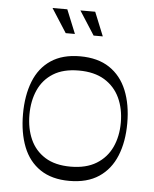

<svg xmlns="http://www.w3.org/2000/svg" viewBox="-51 -728 632 787"><g transform="rotate(5 265.0 -335.0)"><path d="M263.4 14.9Q191.1 14.9 143.6 -17.1Q96 -49.1 73.3 -106.9Q50.6 -164.7 50.6 -241.4Q50.6 -318.1 73.4 -376Q96.1 -433.9 143.7 -465.8Q191.3 -497.7 263.4 -497.7Q336.6 -497.7 384.5 -465.8Q432.4 -433.9 456.1 -376Q479.7 -318.1 479.7 -241.4Q479.7 -164.7 456.1 -106.9Q432.6 -49.1 384.6 -17.1Q336.6 14.9 263.4 14.9ZM263.4 -43.7Q327.1 -43.7 369.3 -69.5Q411.4 -95.3 432.3 -139.9Q453.1 -184.6 453.1 -241.4Q453.1 -298.3 432.3 -342.9Q411.4 -387.6 369.3 -413.4Q327.1 -439.1 263.4 -439.1Q199.7 -439.1 158.4 -413.4Q117.1 -387.6 97.1 -342.9Q77.1 -298.3 77.1 -241.4Q77.1 -184.6 97.1 -139.9Q117.1 -95.3 158.4 -69.5Q199.7 -43.7 263.4 -43.7ZM310.9 -587.1 248 -685.1H308.9L348.7 -587.1ZM196.1 -587.1 133.3 -685.1H194.1L234 -587.1Z"/></g></svg>

Font: Ojuju ExtraLight
Style: Regular
Weight: 200
Designer: Chisaokwu Joboson, Mirko Velimirovic
Foundry: Udi Foundry
Version: Version 1.000